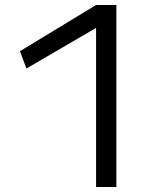

<svg xmlns="http://www.w3.org/2000/svg" viewBox="-20 -750 673 770"><path d="M365.3 0V-636.9H363.3L86 -475.3L60 -544.7L365.3 -730H446.7V0Z"/></svg>

Font: M PLUS 2 Thin
Style: Regular
Weight: 100
Designer: Coji Morishita
Foundry: UNDERFOREST DESIGN
Version: Version 1.001